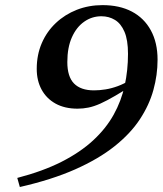

<svg xmlns="http://www.w3.org/2000/svg" viewBox="-20 -707 638 750"><path d="M57.5 23.5 47.5 -12Q147.5 -38 220.8 -75.2Q294 -112.5 344 -158.8Q394 -205 424 -259Q454 -313 467 -372.8Q480 -432.5 480 -496.5Q480 -551 466.2 -583Q452.5 -615 429 -629.2Q405.5 -643.5 376 -643.5Q339 -643.5 308.8 -622.2Q278.5 -601 260.8 -561.2Q243 -521.5 243 -464.5Q243 -407.5 269.2 -380.8Q295.5 -354 347 -354Q369 -354 392.2 -357.8Q415.5 -361.5 440 -370.5Q464.5 -379.5 489.5 -395L513.5 -384Q465.5 -353.5 431.2 -333.5Q397 -313.5 371.8 -302.2Q346.5 -291 325.5 -286.8Q304.5 -282.5 283 -282.5Q233 -282.5 197.2 -302.2Q161.5 -322 142.5 -357Q123.5 -392 123.5 -438Q123.5 -492.5 143 -538Q162.5 -583.5 198 -617Q233.5 -650.5 280.2 -668.8Q327 -687 380.5 -687Q447 -687 495 -661.8Q543 -636.5 569.2 -588.5Q595.5 -540.5 595.5 -473.5Q595.5 -414.5 579.2 -355.5Q563 -296.5 526.2 -240.8Q489.5 -185 427.2 -135.5Q365 -86 273.8 -45.5Q182.5 -5 57.5 23.5Z"/></svg>

Font: Newsreader 24pt SemiBold
Style: Italic
Weight: 600
Italic angle: -17°
Designer: Hugues Gentile
Foundry: Production Type
Version: Version 1.003